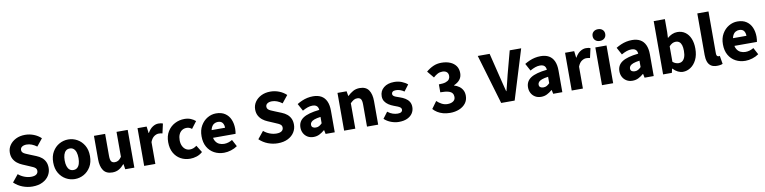

<svg xmlns="http://www.w3.org/2000/svg" viewBox="-12 -1598 9900 2485"><g transform="rotate(-10 4938.0 -355.5)"><path d="M276.2 12Q210.7 12 147.9 -11.6Q85.2 -35.1 34.8 -83.1L112.8 -179.2Q148 -148.7 192.4 -132Q236.8 -115.2 279.5 -115.2Q325.8 -115.2 348.4 -132.1Q371.1 -148.9 371.1 -178.1Q371.1 -199.1 359.5 -211.5Q347.9 -224 326.9 -234Q306 -244 277.2 -255.7L192.5 -291.9Q158.7 -305.7 128.5 -329.2Q98.3 -352.7 79.6 -387.4Q60.9 -422.2 60.9 -469.5Q60.9 -523.9 90.8 -567.7Q120.6 -611.4 172.9 -637.6Q225.2 -663.8 293.1 -663.8Q352.2 -663.8 406.9 -642.7Q461.6 -621.7 502.7 -582.5L425.1 -486.3Q392.9 -510.9 359.4 -523.7Q325.9 -536.5 293.1 -536.5Q255.4 -536.5 232.7 -521.4Q209.9 -506.3 209.9 -478.1Q209.9 -458.5 222.8 -445.4Q235.6 -432.2 258.5 -422.5Q281.5 -412.8 309.5 -401L392.5 -367.3Q432.8 -351.3 461.4 -327.4Q490 -303.5 505.9 -269.8Q521.8 -236.1 521.8 -190Q521.8 -135.9 493 -89.8Q464.2 -43.7 409 -15.9Q353.9 12 276.2 12Z M833.5 12Q770.8 12 715.7 -18.7Q660.6 -49.5 626.2 -107.5Q591.9 -165.6 591.9 -247.9Q591.9 -330.4 626.2 -388.5Q660.6 -446.7 715.7 -477.4Q770.8 -508.1 833.5 -508.1Q896.3 -508.1 951.3 -477.4Q1006.3 -446.7 1040.8 -388.5Q1075.2 -330.4 1075.2 -247.9Q1075.2 -165.6 1040.8 -107.5Q1006.3 -49.5 951.3 -18.7Q896.3 12 833.5 12ZM833.5 -106.6Q863.9 -106.6 884.3 -123.9Q904.7 -141.2 914.6 -173.1Q924.5 -205 924.5 -247.9Q924.5 -290.8 914.6 -322.8Q904.7 -354.7 884.3 -372.1Q863.9 -389.5 833.5 -389.5Q803.1 -389.5 782.8 -372.1Q762.5 -354.7 752.5 -322.8Q742.5 -290.8 742.5 -247.9Q742.5 -205 752.5 -173.1Q762.5 -141.2 782.8 -123.9Q803.1 -106.6 833.5 -106.6Z M1325 12Q1244.3 12 1207.7 -41.5Q1171.2 -95 1171.2 -188V-496H1318.1V-207Q1318.1 -153.2 1333 -133.3Q1347.9 -113.3 1379.5 -113.3Q1407 -113.3 1426.8 -126Q1446.5 -138.6 1467.8 -167.9V-496H1614.7V0H1495L1484.3 -68.6H1480.7Q1449.8 -31.8 1412.7 -9.9Q1375.5 12 1325 12Z M1743.7 0V-496.1H1863.6L1874.2 -409.4H1877.9Q1905.2 -459.2 1943 -483.7Q1980.7 -508.1 2018.8 -508.1Q2039.9 -508.1 2053.8 -505.7Q2067.6 -503.3 2078 -498.1L2049.9 -373.3Q2037.6 -376.3 2027 -377.8Q2016.4 -379.3 2000 -379.3Q1971.9 -379.3 1941.3 -359Q1910.6 -338.7 1890.7 -287.5V0Z M2348.2 12Q2278.9 12 2223.4 -18.7Q2167.9 -49.5 2135.4 -107.5Q2102.9 -165.6 2102.9 -247.9Q2102.9 -330.4 2139.1 -388.5Q2175.2 -446.7 2234 -477.4Q2292.8 -508.1 2361.4 -508.1Q2407.2 -508.1 2443.1 -493.4Q2479 -478.7 2506.3 -454.7L2437.2 -363.9Q2420.2 -377.8 2404.1 -383.6Q2388 -389.5 2369.6 -389.5Q2334.3 -389.5 2308.1 -372.1Q2281.9 -354.7 2267.7 -322.8Q2253.5 -290.8 2253.5 -247.9Q2253.5 -205 2268.2 -173.1Q2282.9 -141.2 2307.8 -123.9Q2332.7 -106.6 2364.7 -106.6Q2390.8 -106.6 2412.9 -115.7Q2434.9 -124.8 2454.2 -139.6L2511.7 -47.1Q2476 -14.9 2432.3 -1.5Q2388.6 12 2348.2 12Z M2793.4 12Q2722.1 12 2664.9 -18.8Q2607.8 -49.6 2574.6 -107.6Q2541.5 -165.7 2541.5 -248.2Q2541.5 -328.8 2575.4 -386.9Q2609.2 -444.9 2662.9 -476.5Q2716.6 -508 2776.2 -508Q2847.2 -508 2894.1 -476.6Q2941.1 -445.2 2964.1 -391.3Q2987.2 -337.4 2987.2 -270Q2987.2 -250.6 2985.1 -232.6Q2983.1 -214.5 2980.6 -203.3H2655.5L2654.4 -304.7H2860.6Q2860.6 -344.3 2841.9 -369.7Q2823.2 -395.2 2779.4 -395.2Q2755.3 -395.2 2732.1 -382.2Q2709 -369.1 2694 -337Q2679 -305 2680.2 -248.2Q2681.3 -191.9 2700.7 -159.9Q2720.2 -127.9 2750.1 -114.6Q2780 -101.3 2813 -101.3Q2841.6 -101.3 2868.4 -109.4Q2895.2 -117.6 2921.4 -133L2969.2 -43.4Q2931.8 -17.1 2884.7 -2.6Q2837.6 12 2793.4 12Z M3500.2 12Q3434.7 12 3371.9 -11.6Q3309.2 -35.1 3258.8 -83.1L3336.8 -179.2Q3372 -148.7 3416.4 -132Q3460.8 -115.2 3503.5 -115.2Q3549.8 -115.2 3572.4 -132.1Q3595.1 -148.9 3595.1 -178.1Q3595.1 -199.1 3583.5 -211.5Q3571.9 -224 3550.9 -234Q3530 -244 3501.2 -255.7L3416.5 -291.9Q3382.7 -305.7 3352.5 -329.2Q3322.3 -352.7 3303.6 -387.4Q3284.9 -422.2 3284.9 -469.5Q3284.9 -523.9 3314.8 -567.7Q3344.6 -611.4 3396.9 -637.6Q3449.2 -663.8 3517.1 -663.8Q3576.2 -663.8 3630.9 -642.7Q3685.6 -621.7 3726.7 -582.5L3649.1 -486.3Q3616.9 -510.9 3583.4 -523.7Q3549.9 -536.5 3517.1 -536.5Q3479.4 -536.5 3456.7 -521.4Q3433.9 -506.3 3433.9 -478.1Q3433.9 -458.5 3446.8 -445.4Q3459.6 -432.2 3482.5 -422.5Q3505.5 -412.8 3533.5 -401L3616.5 -367.3Q3656.8 -351.3 3685.4 -327.4Q3714 -303.5 3729.9 -269.8Q3745.8 -236.1 3745.8 -190Q3745.8 -135.9 3717 -89.8Q3688.2 -43.7 3633 -15.9Q3577.9 12 3500.2 12Z M3969.8 12Q3924.5 12 3891.2 -8Q3858 -27.9 3839.7 -61.8Q3821.5 -95.7 3821.5 -137.6Q3821.5 -217.8 3887.9 -261.4Q3954.4 -305 4101.4 -320.5Q4099.9 -341.6 4091.7 -357.2Q4083.4 -372.9 4066.5 -381.5Q4049.5 -390.1 4022.6 -390.1Q3991.7 -390.1 3959.7 -379Q3927.7 -368 3891.4 -347.4L3839.3 -443.4Q3870.8 -462.6 3905 -477.4Q3939.2 -492.2 3975.8 -500.1Q4012.4 -508 4051.4 -508Q4114.6 -508 4158.5 -483.5Q4202.3 -459 4225.3 -409.3Q4248.4 -359.6 4248.4 -283.3V0H4128.2L4117.9 -50.6H4113.9Q4082.2 -23.2 4047.1 -5.6Q4012.1 12 3969.8 12ZM4019.2 -103.3Q4044.2 -103.3 4063.2 -114.1Q4082.3 -124.9 4101.4 -144.3V-228.2Q4049 -221.3 4018.7 -210Q3988.4 -198.6 3975.5 -183.2Q3962.6 -167.8 3962.6 -149Q3962.6 -125.8 3978.2 -114.5Q3993.7 -103.3 4019.2 -103.3Z M4371.7 0V-496.1H4491.6L4502.2 -433.3H4505.9Q4537.3 -463.9 4575.9 -486Q4614.6 -508.1 4665.3 -508.1Q4746.7 -508.1 4782.9 -454.6Q4819.2 -401 4819.2 -308V0H4672.2V-289.2Q4672.2 -342.8 4657.5 -362.9Q4642.9 -382.9 4610.5 -382.9Q4582.8 -382.9 4563.1 -370.4Q4543.4 -358 4518.7 -334.7V0Z M5090.3 12Q5040.7 12 4989 -7.2Q4937.2 -26.5 4899.8 -62.2L4962.3 -144.9Q4996.4 -118.2 5029.9 -107.5Q5063.3 -96.7 5093.9 -96.7Q5126.8 -96.7 5141.7 -108.4Q5156.6 -120 5156.6 -139.4Q5156.6 -155.8 5143.5 -166.9Q5130.3 -178 5108.6 -186.6Q5086.9 -195.3 5059.7 -205.3Q5024.3 -218.3 4994.3 -238Q4964.2 -257.7 4945.8 -286Q4927.5 -314.3 4927.5 -352.8Q4927.5 -422.6 4979.6 -465.4Q5031.7 -508.1 5117 -508.1Q5170.8 -508.1 5215.6 -490.5Q5260.3 -472.9 5291.9 -445.3L5229.4 -362.7Q5202.1 -382.1 5175.1 -390.8Q5148.1 -399.4 5121.6 -399.4Q5092.9 -399.4 5078.9 -388.4Q5064.9 -377.5 5064.9 -359.8Q5064.9 -345.6 5074.8 -335.7Q5084.6 -325.9 5105.1 -317.5Q5125.7 -309.1 5157.2 -299Q5195.2 -286.4 5226.4 -266.8Q5257.6 -247.2 5275.9 -218.2Q5294.1 -189.2 5294.1 -148Q5294.1 -103.1 5270.7 -66.9Q5247.4 -30.8 5202.1 -9.4Q5156.8 12 5090.3 12Z M5765.2 12Q5714.2 12 5672.6 0.5Q5630.9 -11.1 5599 -31.1Q5567.1 -51.2 5543.8 -78L5611.6 -170.9Q5640.6 -143.2 5675.5 -124.9Q5710.5 -106.6 5750.7 -106.6Q5797.3 -106.6 5825.6 -126.3Q5854 -146 5854 -182.5Q5854 -210.4 5839.9 -230.5Q5825.9 -250.7 5789.3 -261.6Q5752.8 -272.6 5683.3 -272.6V-376.7Q5740.3 -376.7 5773 -387.7Q5805.6 -398.6 5819.4 -417.6Q5833.3 -436.6 5833.3 -461.7Q5833.3 -495.7 5812.7 -513.7Q5792.2 -531.7 5754.9 -531.7Q5721.5 -531.7 5693.6 -517.3Q5665.7 -502.9 5636.3 -476.2L5561.9 -565.8Q5606.2 -603.5 5655.1 -625.3Q5704.1 -647.1 5761.5 -647.1Q5827.5 -647.1 5876.6 -626.6Q5925.7 -606.1 5953.2 -567.6Q5980.6 -529 5980.6 -472.8Q5980.6 -423.6 5953.4 -388.7Q5926.1 -353.7 5874.7 -331.8V-327.8Q5911.5 -317.3 5940 -296.5Q5968.6 -275.8 5984.9 -244.9Q6001.3 -214 6001.3 -172.9Q6001.3 -113.8 5968.9 -72.5Q5936.5 -31.2 5882.8 -9.6Q5829.1 12 5765.2 12Z M6435.7 0 6242.8 -651.8H6398.8L6473.3 -348Q6486.7 -294.5 6498.9 -244Q6511.1 -193.5 6525.6 -139.1H6529.6Q6544.8 -193.5 6556.2 -244Q6567.5 -294.5 6581.8 -348L6662.7 -651.8H6813.3L6612.8 0Z M6960.8 12Q6915.5 12 6882.2 -8Q6849 -27.9 6830.7 -61.8Q6812.5 -95.7 6812.5 -137.6Q6812.5 -217.8 6878.9 -261.4Q6945.4 -305 7092.4 -320.5Q7090.9 -341.6 7082.7 -357.2Q7074.4 -372.9 7057.5 -381.5Q7040.5 -390.1 7013.6 -390.1Q6982.7 -390.1 6950.7 -379Q6918.7 -368 6882.4 -347.4L6830.3 -443.4Q6861.8 -462.6 6896 -477.4Q6930.2 -492.2 6966.8 -500.1Q7003.4 -508 7042.4 -508Q7105.6 -508 7149.5 -483.5Q7193.3 -459 7216.3 -409.3Q7239.4 -359.6 7239.4 -283.3V0H7119.2L7108.9 -50.6H7104.9Q7073.2 -23.2 7038.1 -5.6Q7003.1 12 6960.8 12ZM7010.2 -103.3Q7035.2 -103.3 7054.2 -114.1Q7073.3 -124.9 7092.4 -144.3V-228.2Q7040 -221.3 7009.7 -210Q6979.4 -198.6 6966.5 -183.2Q6953.6 -167.8 6953.6 -149Q6953.6 -125.8 6969.2 -114.5Q6984.7 -103.3 7010.2 -103.3Z M7362.7 0V-496.1H7482.6L7493.2 -409.4H7496.9Q7524.2 -459.2 7562 -483.7Q7599.7 -508.1 7637.8 -508.1Q7658.9 -508.1 7672.8 -505.7Q7686.6 -503.3 7697 -498.1L7668.9 -373.3Q7656.6 -376.3 7646 -377.8Q7635.4 -379.3 7619 -379.3Q7590.9 -379.3 7560.3 -359Q7529.6 -338.7 7509.7 -287.5V0Z M7760.6 0V-496H7907.5V0ZM7834 -568.7Q7797.1 -568.7 7774 -589.8Q7750.9 -610.9 7750.9 -645.9Q7750.9 -680.7 7774 -701.7Q7797.1 -722.7 7834 -722.7Q7871.1 -722.7 7894.1 -701.7Q7917.1 -680.7 7917.1 -645.9Q7917.1 -610.9 7894.1 -589.8Q7871.1 -568.7 7834 -568.7Z M8161.8 12Q8116.5 12 8083.2 -8Q8050 -27.9 8031.7 -61.8Q8013.5 -95.7 8013.5 -137.6Q8013.5 -217.8 8079.9 -261.4Q8146.4 -305 8293.4 -320.5Q8291.9 -341.6 8283.7 -357.2Q8275.4 -372.9 8258.5 -381.5Q8241.5 -390.1 8214.6 -390.1Q8183.7 -390.1 8151.7 -379Q8119.7 -368 8083.4 -347.4L8031.3 -443.4Q8062.8 -462.6 8097 -477.4Q8131.2 -492.2 8167.8 -500.1Q8204.4 -508 8243.4 -508Q8306.6 -508 8350.5 -483.5Q8394.3 -459 8417.3 -409.3Q8440.4 -359.6 8440.4 -283.3V0H8320.2L8309.9 -50.6H8305.9Q8274.2 -23.2 8239.1 -5.6Q8204.1 12 8161.8 12ZM8211.2 -103.3Q8236.2 -103.3 8255.2 -114.1Q8274.3 -124.9 8293.4 -144.3V-228.2Q8241 -221.3 8210.7 -210Q8180.4 -198.6 8167.5 -183.2Q8154.6 -167.8 8154.6 -149Q8154.6 -125.8 8170.2 -114.5Q8185.7 -103.3 8211.2 -103.3Z M8824.1 12Q8790.9 12 8757.8 -4.5Q8724.6 -21 8694.6 -52.9H8690.9L8678.7 0H8563.7V-700.6H8710.7V-529.4L8707 -453.2Q8735.2 -478.6 8769.2 -493.4Q8803.2 -508.1 8838.3 -508.1Q8898.4 -508.1 8942.1 -476.9Q8985.8 -445.7 9009.3 -389.4Q9032.8 -333.2 9032.8 -256.7Q9032.8 -171.6 9002.9 -111.2Q8973 -50.8 8925.4 -19.4Q8877.8 12 8824.1 12ZM8789.8 -108.3Q8815.5 -108.3 8836.5 -123.4Q8857.6 -138.4 8869.9 -170.7Q8882.1 -202.9 8882.1 -254.2Q8882.1 -298.8 8872.7 -328.4Q8863.3 -358 8844.3 -372.9Q8825.3 -387.8 8795.9 -387.8Q8773.8 -387.8 8753.2 -377.5Q8732.6 -367.1 8710.7 -343.4V-139.7Q8730.4 -122.6 8751.1 -115.5Q8771.7 -108.3 8789.8 -108.3Z M9272.1 12Q9221.6 12 9192.1 -8.6Q9162.5 -29.3 9149.6 -66.7Q9136.6 -104.2 9136.6 -154V-700.4H9283.5V-148Q9283.5 -124.3 9292.4 -115.5Q9301.2 -106.6 9310.6 -106.6Q9315.2 -106.6 9318.7 -107.1Q9322.2 -107.6 9328.2 -108.6L9346 -0.7Q9334.3 4.9 9315.7 8.4Q9297.2 12 9272.1 12Z M9645.4 12Q9574.1 12 9516.9 -18.8Q9459.8 -49.6 9426.6 -107.6Q9393.5 -165.7 9393.5 -248.2Q9393.5 -328.8 9427.4 -386.9Q9461.2 -444.9 9514.9 -476.5Q9568.6 -508 9628.2 -508Q9699.2 -508 9746.1 -476.6Q9793.1 -445.2 9816.1 -391.3Q9839.2 -337.4 9839.2 -270Q9839.2 -250.6 9837.1 -232.6Q9835.1 -214.5 9832.6 -203.3H9507.5L9506.4 -304.7H9712.6Q9712.6 -344.3 9693.9 -369.7Q9675.2 -395.2 9631.4 -395.2Q9607.3 -395.2 9584.1 -382.2Q9561 -369.1 9546 -337Q9531 -305 9532.2 -248.2Q9533.3 -191.9 9552.7 -159.9Q9572.2 -127.9 9602.1 -114.6Q9632 -101.3 9665 -101.3Q9693.6 -101.3 9720.4 -109.4Q9747.2 -117.6 9773.4 -133L9821.2 -43.4Q9783.8 -17.1 9736.7 -2.6Q9689.6 12 9645.4 12Z"/></g></svg>

Font: Source Sans 3 Variable
Style: Regular
Weight: 200
Designer: Paul D. Hunt
Foundry: Adobe Systems Incorporated
Version: Version 3.026